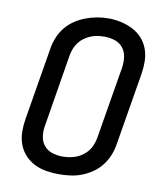

<svg xmlns="http://www.w3.org/2000/svg" viewBox="-84 -816 768 893"><g transform="rotate(10 300.0 -369.0)"><path d="M254 8Q223 8 193.5 3Q164 -2 138 -15Q112 -28 92.5 -49.5Q73 -71 63 -98.5Q53 -126 52.5 -156.5Q52 -187 57 -217L114 -560Q118 -586 128.5 -612.5Q139 -639 156.5 -661Q174 -683 198 -699.5Q222 -716 248.5 -726Q275 -736 302 -741Q329 -746 356 -746Q387 -746 416 -739.5Q445 -733 471 -720Q497 -707 516.5 -685.5Q536 -664 546 -636.5Q556 -609 556.5 -578.5Q557 -548 552 -518L495 -175Q491 -149 480.5 -123Q470 -97 452.5 -74.5Q435 -52 411 -35.5Q387 -19 361 -9Q335 1 307.5 4.5Q280 8 254 8ZM256 -76Q272 -76 288.5 -78.5Q305 -81 320.5 -87Q336 -93 350.5 -103.5Q365 -114 375.5 -127.5Q386 -141 392 -157Q398 -173 401 -189L458 -531Q462 -557 458.5 -582Q455 -607 440 -625.5Q425 -644 401.5 -651.5Q378 -659 352 -659Q336 -659 319.5 -656.5Q303 -654 287.5 -647.5Q272 -641 258 -631Q244 -621 233.5 -607Q223 -593 217 -577.5Q211 -562 208 -546L152 -204Q147 -179 150.5 -153.5Q154 -128 168.5 -110Q183 -92 206.5 -84Q230 -76 256 -76Z"/></g></svg>

Font: Iosevka Curly Medium Extended
Style: Italic
Weight: 500
Width: 7
Italic angle: -9°
Monospace: yes
Designer: Belleve Invis
Foundry: Belleve Invis
Version: Version 11.1.0; ttfautohint (v1.8.3)